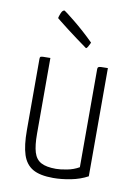

<svg xmlns="http://www.w3.org/2000/svg" viewBox="-83 -767 589 832"><g transform="rotate(10 212.0 -351.5)"><path d="M210 10Q151 10 119.5 -8.5Q88 -27 75 -67Q62 -107 62 -174V-488Q62 -494 64 -496.5Q66 -499 75.5 -499.5Q85 -500 108 -500V-167Q108 -115 117 -85.5Q126 -56 149 -43.5Q172 -31 215 -31Q233 -31 262.5 -36.5Q292 -42 316 -56V-488Q316 -494 319 -496.5Q322 -499 331.5 -499.5Q341 -500 361 -500V-24Q328 -6 287 2Q246 10 210 10ZM252 -569Q230 -585 206 -602.5Q182 -620 161.5 -636Q141 -652 127 -663Q113 -674 111 -676Q112 -683 118 -698Q124 -713 133 -713Q134 -713 147 -703Q160 -693 180.5 -676.5Q201 -660 224.5 -639Q248 -618 270 -596Q270 -596 267 -589.5Q264 -583 260 -576Q256 -569 252 -569Z"/></g></svg>

Font: Yanone Kaffeesatz Light
Style: Regular
Weight: 300
Designer: Yanone (Cyrillic: Daniel Pouzeot, Huerta Tipografica, and Cyreal)
Foundry: Yanone
Version: Version 2.003